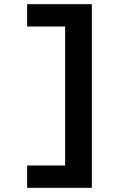

<svg xmlns="http://www.w3.org/2000/svg" viewBox="-20 -790 590 920"><path d="M420 110H110V3H292V-663H110V-770H420Z"/></svg>

Font: M PLUS Code Latin SemiExpanded
Style: Bold
Weight: 700
Width: 6
Designer: Coji Morishita
Foundry: UNDERFOREST DESIGN
Version: Version 1.002; ttfautohint (v1.8.3)